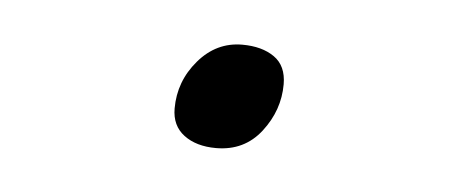

<svg xmlns="http://www.w3.org/2000/svg" viewBox="-25 -348 363 155"><g transform="rotate(5 156.5 -270.5)"><path d="M153 -228Q137 -228 127 -235.5Q117 -243 117 -257Q117 -279 131.5 -296Q146 -313 167 -313Q183 -313 193 -306Q203 -299 203 -284Q203 -263 189.5 -245.5Q176 -228 153 -228Z"/></g></svg>

Font: Playwrite CO Thin
Style: Regular
Weight: 250
Version: Version 1.002